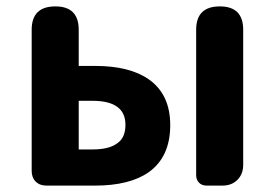

<svg xmlns="http://www.w3.org/2000/svg" viewBox="-20 -580 859 600"><path d="M125 0Q104 0 91.5 -12.5Q79 -25 79 -46V-280V-487Q79 -560 153 -560Q226 -560 226 -487V-374H277Q385 -374 445 -332Q512 -285 512 -189Q512 -90 445 -42Q385 0 277 0H178ZM626 0Q611 0 602 -9Q593 -18 593 -33V-487Q593 -560 667 -560Q740 -560 740 -487V-280V-65Q740 -36 722 -18Q704 0 675 0H666ZM226 -113H269Q321 -113 346 -132Q372 -149 372 -190Q372 -265 269 -265H226V-189Z"/></svg>

Font: GenSenRounded2 TW B
Style: Regular
Weight: 700
Version: Version 2.000;PS 2;hotconv 16.6.51;makeotf.lib2.5.65220 DEVE